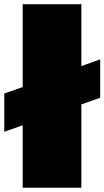

<svg xmlns="http://www.w3.org/2000/svg" viewBox="-47 -886 493 906"><path d="M336.9 -574.2 425.8 -606V-424.8L336.9 -393.1V0H60.1V-294.9L-26.9 -264.2V-444.8L60.1 -475.1V-866.2H336.9Z"/></svg>

Font: Rammetto One
Style: Regular
Weight: 400
Designer: Vernon Adams
Foundry: Vernon Adams
Version: Version 1.100; ttfautohint (v1.8.4.7-5d5b)